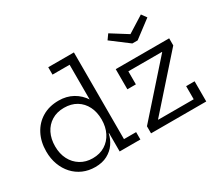

<svg xmlns="http://www.w3.org/2000/svg" viewBox="-140 -1088 1578 1396"><g transform="rotate(-30 648.5 -390.0)"><path d="M1034.5 -634H990L845 -743.5L875 -785.5L1012 -699.5L1149 -785.5L1179.5 -743.5ZM517.5 0V-199L520.5 -238V-301.5L517.5 -371.5V-728H374V-790H589.5V-62H691.5V0ZM317 -542.5Q383 -542.5 435.2 -513.5Q487.5 -484.5 521.5 -430.8Q555.5 -377 566.5 -302L520.5 -267.5Q520.5 -329 496.8 -376.5Q473 -424 429 -450.8Q385 -477.5 324.5 -477.5Q265 -477.5 221 -450.5Q177 -423.5 153.2 -376Q129.5 -328.5 129.5 -266Q129.5 -204 154 -156.5Q178.5 -109 222.8 -81.8Q267 -54.5 324.5 -54.5Q384.5 -54.5 428.2 -81.8Q472 -109 496.2 -157Q520.5 -205 520.5 -267.5L531.5 -154H514.5Q505.5 -110 479.5 -72.8Q453.5 -35.5 411 -12.8Q368.5 10 309 10Q253.5 10 207 -10.2Q160.5 -30.5 126.5 -67.8Q92.5 -105 73.8 -155.5Q55 -206 55 -266Q55 -347 87.5 -409.5Q120 -472 178.8 -507.2Q237.5 -542.5 317 -542.5ZM781 -59.5 1146 -470.5V-492L1240.5 -473L876 -62.5V-38.5ZM1240.5 -532.5V-473H863.5V-363.5H792V-532.5ZM1173.5 -169.5H1244.5V0H781V-59.5H1173.5Z"/></g></svg>

Font: Hepta Slab ExtraLight
Style: Regular
Weight: 400
Version: Version 1.102